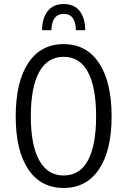

<svg xmlns="http://www.w3.org/2000/svg" viewBox="-20 -923 631 953"><path d="M296 10Q182 10 120 -83Q58 -176 58 -345Q58 -516 120 -610Q182 -704 296 -704Q409 -704 471.5 -610Q534 -516 534 -345Q534 -176 471.5 -83Q409 10 296 10ZM296 -52Q376 -52 416.5 -127Q457 -202 457 -345Q457 -490 416.5 -565.5Q376 -641 296 -641Q216 -641 174.5 -565.5Q133 -490 133 -345Q133 -203 174.5 -127.5Q216 -52 296 -52ZM189 -773Q189 -832 216.5 -867.5Q244 -903 296 -903Q349 -903 376 -867.5Q403 -832 403 -773H357Q356 -812 341.5 -833Q327 -854 296 -854Q238 -854 235 -773Z"/></svg>

Font: Ubuntu Sans Condensed
Style: Regular
Weight: 400
Width: 3
Designer: Dalton Maag Ltd
Foundry: Dalton Maag Ltd
Version: Version 1.006; ttfautohint (v1.8.4.7-5d5b)